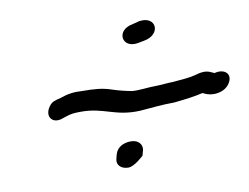

<svg xmlns="http://www.w3.org/2000/svg" viewBox="-58 -626 803 619"><g transform="rotate(-10 343.5 -317.0)"><path d="M415 -477 436 -481C495 -491 490 -554 433 -546H432L409 -540C352 -530 361 -468 415 -477ZM282 -120C278 -103 291 -87 316 -87C336 -87 367 -117 367 -117L372 -135C375 -150 365 -169 338 -169C316 -169 293 -160 286 -136ZM497 -268C536 -272 566 -276 591 -282H593C600 -279 605 -276 615 -274C634 -270 665 -274 680 -297C700 -327 675 -348 642 -339C640 -340 637 -341 633 -343C614 -353 595 -348 578 -343H577C560 -338 536 -337 505 -334C487 -334 465 -331 452 -331C421 -331 396 -326 370 -328C349 -332 328 -337 307 -344C279 -354 249 -356 213 -356C185 -358 164 -355 139 -346L127 -343C109 -338 105 -332 100 -325C80 -297 98 -271 127 -278H128L146 -284C164 -290 174 -291 197 -291C272 -291 303 -257 385 -261C425 -264 458 -268 494 -268Z"/></g></svg>

Font: Stray Cat
Style: ExBdExtObl
Weight: 800
Version: Version 1.0